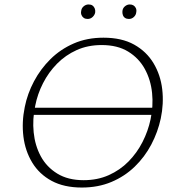

<svg xmlns="http://www.w3.org/2000/svg" viewBox="-20 -834 779 861"><path d="M347 7Q267 7 211.5 -23Q156 -53 124.5 -105Q93 -157 85 -221.5Q77 -286 91 -354Q103 -414 132.5 -469.5Q162 -525 206.5 -569Q251 -613 310.5 -639Q370 -665 444 -665Q526 -665 581.5 -634Q637 -603 668.5 -550.5Q700 -498 707.5 -433.5Q715 -369 701 -303Q688 -242 658.5 -186Q629 -130 584 -86.5Q539 -43 479.5 -18Q420 7 347 7ZM355 -26Q417 -26 467.5 -48.5Q518 -71 556 -109.5Q594 -148 619 -197Q644 -246 655 -298Q668 -358 662 -417Q656 -476 629.5 -524.5Q603 -573 555 -602.5Q507 -632 436 -632Q374 -632 324 -609.5Q274 -587 236 -548.5Q198 -510 173 -461Q148 -412 138 -360Q125 -300 131 -240.5Q137 -181 163 -133Q189 -85 237 -55.5Q285 -26 355 -26ZM102 -319 113 -351H703L692 -319ZM373 -749Q363 -749 356 -753.5Q349 -758 345.5 -766.5Q342 -775 344 -784Q345 -797 355 -805.5Q365 -814 377 -814Q388 -814 394.5 -809.5Q401 -805 404.5 -797Q408 -789 407 -779Q405 -767 395.5 -758Q386 -749 373 -749ZM558 -749Q548 -749 541 -753.5Q534 -758 531 -766.5Q528 -775 529 -784Q530 -797 540 -805.5Q550 -814 562 -814Q572 -814 579 -809.5Q586 -805 589.5 -797Q593 -789 591 -779Q590 -767 580.5 -758Q571 -749 558 -749Z"/></svg>

Font: Ysabeau Infant ExtraLight
Style: Italic
Weight: 250
Italic angle: -12°
Designer: Christian Thalmann (Catharsis Fonts)
Version: Version 2.001;gftools[0.9.30]; featfreeze: ss01,ss02,lnum